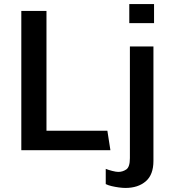

<svg xmlns="http://www.w3.org/2000/svg" viewBox="-20 -740 856 946"><path d="M85 0V-686H209V-96H509L524 0ZM598 186Q584 186 565.5 183.5Q547 181 530 177Q513 173 501 167V92Q513 97 532.5 102Q552 107 563 107Q584 107 602 95Q620 83 620 39V-511H736V53Q736 121 698 153.5Q660 186 598 186ZM617 -626V-720H739V-626Z"/></svg>

Font: Chivo Medium
Style: Regular
Weight: 500
Designer: Hector Gatti
Foundry: Omnibus-Type
Version: Version 2.002